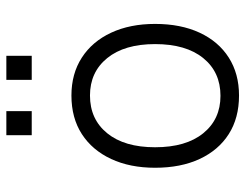

<svg xmlns="http://www.w3.org/2000/svg" viewBox="-102 -644 755 590"><g transform="rotate(-90 275.0 -349.5)"><path d="M276 8Q207 8 157.5 -23.5Q108 -55 81 -113Q54 -171 54 -250Q54 -327 81 -385Q108 -443 157.5 -475Q207 -507 276 -507Q343 -507 392.5 -475Q442 -443 469 -385Q496 -327 496 -250Q496 -171 469 -113Q442 -55 392.5 -23.5Q343 8 276 8ZM275 -49Q348 -49 391 -102Q434 -155 434 -250Q434 -344 391 -397Q348 -450 276 -450Q203 -450 160 -397Q117 -344 117 -250Q117 -155 160 -102Q203 -49 275 -49ZM324 -629V-707H398V-629ZM154 -629V-707H228V-629Z"/></g></svg>

Font: Nunitoga
Style: Light
Weight: 300
Designer: Vernon Adams
Foundry: Vernon Adams
Version: Version 1.0